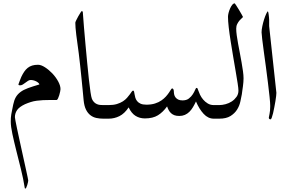

<svg xmlns="http://www.w3.org/2000/svg" viewBox="-20 -704 1711 1139"><path d="M338.9 -175.3Q338.9 -171.4 336.9 -160.9Q335 -150.4 331.5 -139.4Q328.1 -128.4 324 -119.6Q319.8 -110.8 314.9 -110.8H277.3Q254.9 -110.8 235.1 -109.9Q215.3 -108.9 197.3 -106.4Q179.2 -104 162.4 -98.6Q145.5 -93.3 128.4 -85.9Q94.2 -69.8 81.3 -50.8Q68.4 -31.7 68.4 -8.8Q68.4 -4.9 71.8 12.9Q75.2 30.8 80.8 57.4Q86.4 84 93.5 116.5Q100.6 148.9 107.9 182.4Q115.2 215.8 122.3 248Q129.4 280.3 135 305.7Q140.6 331.1 144 347.7Q147.5 364.3 147.5 366.7Q147.5 369.1 146 377Q144.5 384.8 141.8 393.1Q139.2 401.4 136.2 408Q133.3 414.6 130.9 414.6Q127 414.6 127 411.6Q118.2 355.5 103.8 297.9Q89.4 240.2 76.2 187.7Q63 135.3 53.5 90.8Q43.9 46.4 43.9 17.6Q43.9 5.9 44.4 -4.2Q44.9 -14.2 46.9 -25.4Q48.8 -36.6 51.8 -50.8Q54.7 -64.9 58.6 -84.5Q64 -110.4 74 -127.7Q84 -145 101.6 -158.2Q119.1 -171.4 146.5 -181.4Q173.8 -191.4 213.9 -203.1Q212.4 -208.5 207 -213.1Q201.7 -217.8 194.6 -221.4Q187.5 -225.1 178.7 -227.3Q169.9 -229.5 162.6 -229.5Q154.3 -229.5 146.5 -224.6Q138.7 -219.7 130.9 -213.6Q123 -207.5 115.2 -202.6Q107.4 -197.8 99.1 -197.8Q97.2 -197.8 93.3 -198.5Q89.4 -199.2 89.4 -203.1Q89.4 -203.6 91.1 -208.5Q92.8 -213.4 95.5 -220.5Q98.1 -227.5 101.1 -234.9Q104 -242.2 106.4 -248Q114.7 -265.6 123.8 -278.8Q132.8 -292 144.3 -301.3Q155.8 -310.5 170.9 -315.2Q186 -319.8 205.6 -319.8Q223.6 -319.8 246.8 -304.9Q270 -290 290.8 -268.1Q311.5 -246.1 325.2 -220.9Q338.9 -195.8 338.9 -175.3Z M616.7 0H592.8Q571.3 0 551.8 -4.2Q532.2 -8.3 516.4 -20.5Q500.5 -32.7 490 -54Q479.5 -75.2 476.1 -109.4Q473.6 -135.3 470.5 -168.5Q467.3 -201.7 463.6 -238.5Q460 -275.4 455.8 -313.2Q451.7 -351.1 447.3 -386.7Q443.4 -416.5 439.5 -444.6Q435.5 -472.7 432.6 -496.3Q429.7 -520 428.2 -538.8Q426.8 -557.6 426.8 -569.3Q426.8 -572.8 432.1 -583.7Q437.5 -594.7 444.3 -607.2Q451.2 -619.6 457.5 -629.2Q463.9 -638.7 465.8 -638.7Q467.3 -638.7 469.5 -636.2Q471.7 -633.8 471.7 -626Q474.1 -589.8 478.3 -540.8Q482.4 -491.7 487.3 -438.2Q492.2 -384.8 497.3 -331.3Q502.4 -277.8 507.3 -233.4Q512.2 -189 516.8 -157.7Q521.5 -126.5 525.4 -117.2Q530.8 -105 538.3 -97.7Q545.9 -90.3 554.9 -86.4Q564 -82.5 573.5 -81.5Q583 -80.6 592.8 -80.6H616.7Q628.9 -80.6 636 -76.9Q643.1 -73.2 646.7 -67.9Q650.4 -62.5 651.4 -55.4Q652.3 -48.3 652.3 -40.5Q652.3 -32.7 651.4 -25.6Q650.4 -18.6 646.7 -12.9Q643.1 -7.3 636 -3.7Q628.9 0 616.7 0Z M1272.5 0H1248.5Q1214.4 0 1188 -28.6Q1161.6 -57.1 1142.6 -102.1Q1133.8 -83.5 1124.5 -67.9Q1115.2 -52.2 1103.3 -40.5Q1091.3 -28.8 1076.7 -22.5Q1062 -16.1 1043.9 -16.1Q1026.4 -16.1 1014.6 -20.5Q1002.9 -24.9 994.6 -32.7Q986.3 -40.5 980.7 -50.8Q975.1 -61 971.2 -72.8Q946.8 -38.6 916.7 -20Q886.7 -1.5 839.4 -1.5Q808.6 -1.5 784.2 -16.6Q759.8 -31.7 743.2 -66.9Q718.8 -30.3 688.5 -15.1Q658.2 0 624.5 0H600.6Q588.4 0 581.3 -3.7Q574.2 -7.3 570.8 -12.9Q567.4 -18.6 566.4 -25.6Q565.4 -32.7 565.4 -40.5Q565.4 -48.3 566.4 -55.4Q567.4 -62.5 570.8 -67.9Q574.2 -73.2 581.3 -76.9Q588.4 -80.6 600.6 -80.6H624.5Q652.8 -80.6 673.6 -86.9Q694.3 -93.3 709 -102.8Q723.6 -112.3 733.4 -123.5Q743.2 -134.8 750 -144Q756.8 -153.3 761.2 -159.9Q765.6 -166.5 769.5 -166.5Q773.9 -166.5 775.4 -160.2Q776.9 -153.8 778.3 -144.5Q779.8 -135.3 782.7 -124.8Q785.6 -114.3 793 -104.7Q800.3 -95.2 813.5 -89.1Q826.7 -83 848.6 -83Q877.4 -83 899.7 -90.1Q921.9 -97.2 937.5 -108.2Q953.1 -119.1 964.1 -131.3Q975.1 -143.6 982.4 -154.5Q989.7 -165.5 994.1 -172.6Q998.5 -179.7 1001.5 -179.7Q1003.4 -179.7 1007.3 -175.8Q1011.2 -171.9 1011.2 -162.6Q1011.2 -153.8 1013.2 -144Q1015.1 -134.3 1021 -126.5Q1026.9 -118.7 1036.9 -113.5Q1046.9 -108.4 1063 -108.4Q1086.4 -108.4 1100.8 -119.9Q1115.2 -131.3 1124 -145.3Q1132.8 -159.2 1137.5 -170.9Q1142.1 -182.6 1146 -182.6Q1149.9 -182.6 1151.9 -179Q1153.8 -175.3 1156.2 -167.5Q1159.7 -156.7 1166.7 -141.8Q1173.8 -127 1185.1 -113.5Q1196.3 -100.1 1212.2 -90.3Q1228 -80.6 1248.5 -80.6H1272.5Q1284.7 -80.6 1291.7 -76.9Q1298.8 -73.2 1302.2 -67.9Q1305.7 -62.5 1306.6 -55.4Q1307.6 -48.3 1307.6 -40.5Q1307.6 -32.7 1306.6 -25.6Q1305.7 -18.6 1302.2 -12.9Q1298.8 -7.3 1291.7 -3.7Q1284.7 0 1272.5 0Z M1424.8 -239.3Q1424.8 -229.5 1423.8 -216.8Q1422.9 -204.1 1421.1 -191.4Q1419.4 -178.7 1417.5 -166.3Q1415.5 -153.8 1414.6 -144.5Q1411.1 -126 1405.8 -101.1Q1400.4 -76.2 1386.5 -54Q1372.6 -31.7 1347.7 -15.9Q1322.8 0 1280.3 0H1256.3Q1244.1 0 1237.1 -3.7Q1230 -7.3 1226.6 -12.9Q1223.1 -18.6 1222.2 -25.6Q1221.2 -32.7 1221.2 -40.5Q1221.2 -48.3 1222.2 -55.4Q1223.1 -62.5 1226.6 -67.9Q1230 -73.2 1237.1 -76.9Q1244.1 -80.6 1256.3 -80.6H1280.3Q1297.9 -80.6 1318.1 -85.9Q1338.4 -91.3 1355 -102.3Q1371.6 -113.3 1383.1 -129.4Q1394.5 -145.5 1394.5 -166.5Q1394.5 -178.7 1389.9 -209.2Q1385.3 -239.7 1378.2 -280.3Q1371.1 -320.8 1363.3 -367.7Q1355.5 -414.6 1348.4 -459Q1341.3 -503.4 1336.9 -541.7Q1332.5 -580.1 1332.5 -604.5Q1332.5 -614.3 1335.9 -627.7Q1339.4 -641.1 1345 -653.8Q1350.6 -666.5 1357.7 -675.3Q1364.7 -684.1 1372.6 -684.1Q1373 -684.1 1381.1 -672.1Q1389.2 -660.2 1397.9 -645.3Q1406.7 -630.4 1414.1 -617.4Q1421.4 -604.5 1421.4 -603.5Q1421.4 -602.1 1415.3 -596.9Q1409.2 -591.8 1401.4 -583Q1393.6 -574.2 1387.5 -562Q1381.3 -549.8 1381.3 -534.2Q1381.3 -516.6 1384.5 -493.7Q1387.7 -470.7 1392.6 -443.8Q1397.5 -417 1403.1 -388.4Q1408.7 -359.9 1413.3 -332.8Q1418 -305.7 1421.4 -281.5Q1424.8 -257.3 1424.8 -239.3Z M1619.6 -153.3Q1619.6 -147.9 1618.2 -134.3Q1616.7 -120.6 1613.8 -103.3Q1610.8 -85.9 1607.2 -66.9Q1603.5 -47.9 1599.9 -32.2Q1596.2 -16.6 1592.3 -6.3Q1588.4 3.9 1585.4 3.9Q1574.7 3.9 1574.7 -6.3Q1574.7 -9.8 1578.9 -28.1Q1583 -46.4 1583 -75.2Q1583 -93.3 1579.1 -130.1Q1575.2 -167 1569.6 -212.6Q1564 -258.3 1557.4 -307.4Q1550.8 -356.4 1544.9 -398.9Q1539.1 -441.4 1535.4 -472.4Q1531.7 -503.4 1531.7 -512.2Q1531.7 -526.9 1536.1 -548.1Q1540.5 -569.3 1546.6 -588.6Q1552.7 -607.9 1559.3 -622.1Q1565.9 -636.2 1569.3 -637.2Q1570.8 -635.3 1572 -628.9Q1573.2 -622.6 1574.2 -614.7Q1575.2 -606.9 1575.9 -598.9Q1576.7 -590.8 1576.7 -585.9V-549.3Z"/></svg>

Font: Accordance
Style: Regular
Weight: 400
Version: Version 1.1 (build May 11, 2018) Miklal Software Solutions, 